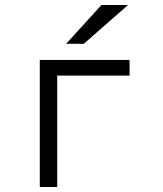

<svg xmlns="http://www.w3.org/2000/svg" viewBox="-20 -752 656 772"><path d="M140 0V-511H501V-448H210V0ZM246 -576 388 -732H495L317 -576Z"/></svg>

Font: Overpass Mono Light
Style: Regular
Weight: 300
Monospace: yes
Designer: Delve Withrington, Dave Bailey
Foundry: Delve Fonts LLC
Version: Version 4.000